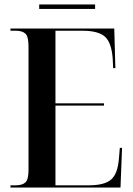

<svg xmlns="http://www.w3.org/2000/svg" viewBox="-20 -842 597 862"><path d="M27 0V-10H51Q79 -10 93.5 -22.5Q108 -35 108 -79V-633Q108 -678 94 -691Q80 -704 51 -704H27V-714H493L498 -536H488L486 -578Q481 -650 451.5 -677Q422 -704 350 -704H229V-378H447V-368H229V-10H378Q450 -10 479.5 -36.5Q509 -63 514 -131L518 -178H528L521 0ZM156 -802V-822H407V-802Z"/></svg>

Font: Noto Serif Display Condensed SemiBold
Style: Regular
Weight: 600
Width: 3
Designer: Monotype Design Team
Foundry: Monotype Imaging Inc.
Version: Version 2.009